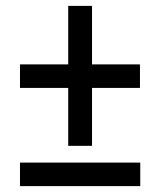

<svg xmlns="http://www.w3.org/2000/svg" viewBox="-20 -633 521 653"><path d="M293 -414H456V-334H293V-137H212V-334H48V-414H212V-613H293ZM48 0V-80H457V0Z"/></svg>

Font: Noto Sans Condensed Medium
Style: Italic
Weight: 500
Width: 3
Italic angle: -12°
Designer: Monotype Design Team
Foundry: Monotype Imaging Inc.
Version: Version 2.013; ttfautohint (v1.8.4.7-5d5b)